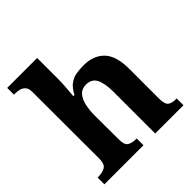

<svg xmlns="http://www.w3.org/2000/svg" viewBox="-199 -913 1066 1066"><g transform="rotate(-45 333.5 -380.0)"><path d="M20 0V-53H22Q56 -53 78.5 -65Q101 -77 101 -122L100 -646Q100 -672.9 88 -686Q76 -699 59.5 -703Q43 -707 29 -707H17V-760H252V-595Q252 -569 250 -539.6Q248 -510.2 246 -489.1Q244 -468 244 -468H253Q273 -506 296.5 -523Q320 -540 347.5 -544.5Q375 -549 405.6 -549Q483 -549 527 -503.2Q571 -457.4 571 -356V-123.8Q571 -77.6 587.5 -65.3Q604 -53 638 -53H641V0H419V-329Q419 -394 401.2 -429Q383.4 -464 339 -464Q306 -464 287 -442.5Q268 -421 260 -385.5Q252 -350 252 -309L253 -118Q253 -76 272 -64.5Q291 -53 324 -53H327V0Z"/></g></svg>

Font: Noto Serif Test
Style: Regular
Weight: 400
Version: Version 1.000